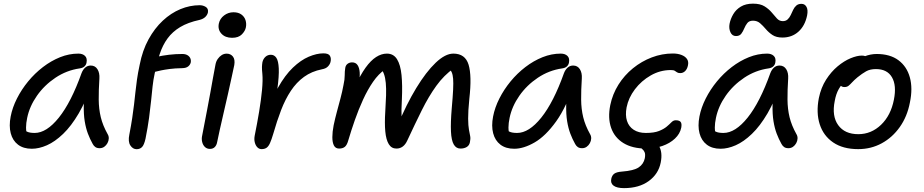

<svg xmlns="http://www.w3.org/2000/svg" viewBox="-20 -788 4959 1030"><path d="M150.6 10Q105.4 10 76.6 -12Q47.8 -34 37.6 -73.1Q27.4 -112.2 37.2 -163Q46.4 -211 70.9 -259.5Q95.4 -308 131 -351.3Q166.6 -394.6 210.4 -428.2Q254.2 -461.8 302.4 -481.1Q350.6 -500.4 400.4 -500.4Q423.2 -500.4 436 -488.1Q448.8 -475.8 444.2 -452Q442 -439.8 432.9 -431.5Q423.8 -423.2 407.4 -421Q337 -410.8 277.5 -371Q218 -331.2 178.3 -274.5Q138.6 -217.8 125.8 -155.8Q119.8 -127.4 119.7 -103.9Q119.6 -80.4 129.6 -43.4L92 -111.8Q110 -89.2 124.4 -82Q138.8 -74.8 166 -74.8Q229.8 -74.8 295.8 -157.1Q361.8 -239.4 417.6 -396Q425 -414.8 437.4 -425.6Q449.8 -436.4 466.6 -436.4Q490.4 -436.4 502.8 -416.7Q515.2 -397 513.2 -366.8Q509.2 -303.8 509.6 -253.6Q510 -203.4 520.7 -159.2Q531.4 -115 557.6 -68.2Q564 -57.8 563.5 -45Q563 -32.2 556.5 -20.2Q550 -8.2 539.3 -0.6Q528.6 7 514.6 7Q500.4 7 491.7 1Q483 -5 477.4 -15.6Q462.6 -42 451.6 -71.1Q440.6 -100.2 434.5 -137.4Q428.4 -174.6 429.4 -225.8Q430.4 -277 439.4 -347.4L474.8 -347.8Q442.4 -248 402.3 -179.7Q362.2 -111.4 318.4 -69.5Q274.6 -27.6 231.9 -8.8Q189.2 10 150.6 10Z M713 12.4Q692.4 12.4 679.2 -8Q666 -28.4 673.8 -65.8Q683.4 -115.8 689.3 -154.8Q695.2 -193.8 699.1 -227.4Q703 -261 706.4 -293.1Q709.8 -325.2 714.8 -360.9Q719.8 -396.6 729.2 -440Q744.2 -517.6 776.8 -576.9Q809.4 -636.2 853.3 -677.1Q897.2 -718 947.9 -739Q998.6 -760 1051.4 -760Q1069.2 -760 1084 -750.8Q1098.8 -741.6 1095.4 -721Q1092 -707 1080.8 -696.5Q1069.6 -686 1050.4 -681.2Q987.8 -667.6 946.5 -642.7Q905.2 -617.8 879 -582Q852.8 -546.2 837.3 -499.4Q821.8 -452.6 810 -394.8Q802.4 -360 798.5 -324Q794.6 -288 790.5 -246.9Q786.4 -205.8 779.7 -155.9Q773 -106 760.6 -44Q753.2 -10.6 741.9 0.9Q730.6 12.4 713 12.4ZM791.4 -400Q777 -400 767.6 -407.9Q758.2 -415.8 761.6 -429.4Q764.8 -446.8 778.8 -461.7Q792.8 -476.6 817 -482.4Q852.4 -490.2 887 -494.3Q921.6 -498.4 958.2 -498.4Q974.4 -498.4 985.2 -492.2Q996 -486 1000.7 -475.9Q1005.4 -465.8 1003.4 -453.2Q1000.2 -440 989.2 -431.4Q978.2 -422.8 958 -422.4Q917.6 -421.6 890.1 -417.9Q862.6 -414.2 844.5 -410.4Q826.4 -406.6 814 -403.3Q801.6 -400 791.4 -400ZM1106.2 10.8Q1090.2 10.8 1079.4 0.6Q1068.6 -9.6 1064.5 -26.6Q1060.4 -43.6 1064.8 -62Q1080 -141.2 1090.6 -195.9Q1101.2 -250.6 1108.4 -291.1Q1115.6 -331.6 1122 -367Q1128.4 -402.4 1136 -442Q1139 -458.6 1148.1 -471.7Q1157.2 -484.8 1169.4 -492.5Q1181.6 -500.2 1195.8 -500.2Q1217.2 -500.2 1229.5 -484.6Q1241.8 -469 1236.8 -439Q1232 -416.8 1223.2 -375.8Q1214.4 -334.8 1203.1 -284.6Q1191.8 -234.4 1180.1 -184.3Q1168.4 -134.2 1159.1 -92.2Q1149.8 -50.2 1145 -26Q1142 -8.8 1132.1 1Q1122.2 10.8 1106.2 10.8ZM1225 -585.2Q1188.2 -585.2 1167.8 -607.4Q1147.4 -629.6 1154 -661.8Q1159.6 -688.2 1182.1 -705.2Q1204.6 -722.2 1232.4 -722.2Q1258.6 -722.2 1275 -710.2Q1291.4 -698.2 1297.2 -679.6Q1303 -661 1299 -641.2Q1295.4 -622 1277.5 -603.6Q1259.6 -585.2 1225 -585.2Z M1383.4 12Q1370.2 12 1360.6 2.2Q1351 -7.6 1346.8 -24.2Q1342.6 -40.8 1346.4 -60.6Q1359.6 -125.8 1370.1 -189Q1380.6 -252.2 1385.6 -305.1Q1390.6 -358 1387.4 -391.8Q1385 -415.4 1385.3 -428.3Q1385.6 -441.2 1387.8 -454.4Q1391.8 -472 1403.9 -483.1Q1416 -494.2 1432.8 -494.2Q1451.6 -494.2 1462.6 -477.7Q1473.6 -461.2 1475.5 -420.8Q1477.4 -380.4 1467.7 -308.8Q1458 -237.2 1434.4 -127.8L1406.6 -153.8Q1433.8 -250.8 1471.4 -317.8Q1509 -384.8 1551.3 -425.2Q1593.6 -465.6 1636.2 -483.7Q1678.8 -501.8 1715 -501.8Q1742.4 -501.8 1750 -488.5Q1757.6 -475.2 1753.2 -456.4Q1750.8 -444 1739.8 -432Q1728.8 -420 1706.8 -416.2Q1651.8 -405.2 1611.1 -375.7Q1570.4 -346.2 1540.4 -300.9Q1510.4 -255.6 1488 -197.4Q1465.6 -139.2 1446 -70.4Q1436.4 -38 1428.3 -20.1Q1420.2 -2.2 1409.7 4.9Q1399.2 12 1383.4 12Z M1799.4 9Q1779.8 9 1771.3 -7.6Q1762.8 -24.2 1762.9 -52.5Q1763 -80.8 1769.8 -115.6Q1777.4 -151.8 1787.1 -187.8Q1796.8 -223.8 1806.5 -260.2Q1816.2 -296.6 1822.8 -332.6Q1829.4 -362.4 1829.2 -383.4Q1829 -404.4 1832.2 -424Q1834.6 -438.4 1844.9 -445.9Q1855.2 -453.4 1868.8 -453.4Q1888.2 -453.4 1898.1 -438.9Q1908 -424.4 1909.7 -398.8Q1911.4 -373.2 1904.2 -339.4L1884.8 -324.4Q1913.4 -386.4 1941.2 -425Q1969 -463.6 1997.6 -482Q2026.2 -500.4 2055.4 -500.4Q2091.2 -500.4 2109.9 -470.3Q2128.6 -440.2 2134 -385.6Q2139.4 -331 2136 -256.6Q2132.4 -192.6 2134.3 -160.3Q2136.2 -128 2141 -109L2113 -114.4Q2160 -228.4 2212.8 -315.3Q2265.6 -402.2 2317.1 -451.3Q2368.6 -500.4 2412 -500.4Q2475.8 -500.4 2493.8 -440.9Q2511.8 -381.4 2497.8 -258.2Q2491 -190.2 2491.4 -151.5Q2491.8 -112.8 2495.7 -92.2Q2499.6 -71.6 2502.3 -57.9Q2505 -44.2 2501 -25.4Q2497.8 -8 2484 0.5Q2470.2 9 2450.2 9Q2427 9 2414.2 -13Q2401.4 -35 2399.2 -82.9Q2397 -130.8 2403.4 -206.8Q2409 -269.2 2410.8 -306.7Q2412.6 -344.2 2410.8 -365.8Q2409 -387.4 2403.3 -400.2Q2397.6 -413 2387.8 -425.2L2414.6 -421.8Q2361.8 -384.6 2320.7 -327.7Q2279.6 -270.8 2242.8 -196.7Q2206 -122.6 2165.2 -34.8Q2155.4 -13 2140.7 -2Q2126 9 2106.6 9Q2080 9 2065.5 -14.8Q2051 -38.6 2046.9 -83Q2042.8 -127.4 2046.8 -188.8Q2050 -238.2 2051.1 -276.2Q2052.2 -314.2 2049.6 -342.7Q2047 -371.2 2039.7 -391.3Q2032.4 -411.4 2018.8 -425L2045.6 -415.6Q2010.4 -391.4 1981.2 -349Q1952 -306.6 1927.6 -253.3Q1903.2 -200 1883.6 -143.9Q1864 -87.8 1848.6 -35.6Q1841.6 -9.8 1830 -0.4Q1818.4 9 1799.4 9Z M2738.6 10Q2693.4 10 2664.6 -12Q2635.8 -34 2625.6 -73.1Q2615.4 -112.2 2625.2 -163Q2634.4 -211 2658.9 -259.5Q2683.4 -308 2719 -351.3Q2754.6 -394.6 2798.4 -428.2Q2842.2 -461.8 2890.4 -481.1Q2938.6 -500.4 2988.4 -500.4Q3011.2 -500.4 3024 -488.1Q3036.8 -475.8 3032.2 -452Q3030 -439.8 3020.9 -431.5Q3011.8 -423.2 2995.4 -421Q2925 -410.8 2865.5 -371Q2806 -331.2 2766.3 -274.5Q2726.6 -217.8 2713.8 -155.8Q2707.8 -127.4 2707.7 -103.9Q2707.6 -80.4 2717.6 -43.4L2680 -111.8Q2698 -89.2 2712.4 -82Q2726.8 -74.8 2754 -74.8Q2817.8 -74.8 2883.8 -157.1Q2949.8 -239.4 3005.6 -396Q3013 -414.8 3025.4 -425.6Q3037.8 -436.4 3054.6 -436.4Q3078.4 -436.4 3090.8 -416.7Q3103.2 -397 3101.2 -366.8Q3097.2 -303.8 3097.6 -253.6Q3098 -203.4 3108.7 -159.2Q3119.4 -115 3145.6 -68.2Q3152 -57.8 3151.5 -45Q3151 -32.2 3144.5 -20.2Q3138 -8.2 3127.3 -0.6Q3116.6 7 3102.6 7Q3088.4 7 3079.7 1Q3071 -5 3065.4 -15.6Q3050.6 -42 3039.6 -71.1Q3028.6 -100.2 3022.5 -137.4Q3016.4 -174.6 3017.4 -225.8Q3018.4 -277 3027.4 -347.4L3062.8 -347.8Q3020 -215.6 2963.6 -136.9Q2907.2 -58.2 2848.3 -24.1Q2789.4 10 2738.6 10Z M3446.4 9Q3372.2 9 3324.4 -20.5Q3276.6 -50 3258.3 -102.6Q3240 -155.2 3253.8 -224Q3266 -283.2 3297.6 -333.6Q3329.2 -384 3375.4 -421.6Q3421.6 -459.2 3476.6 -480.1Q3531.6 -501 3589.6 -501Q3615.6 -501 3635.7 -493.3Q3655.8 -485.6 3665.5 -471.5Q3675.2 -457.4 3670.4 -436.4Q3666.4 -417.4 3655.3 -406.6Q3644.2 -395.8 3629.2 -395.8Q3617.8 -395.8 3611.9 -400.1Q3606 -404.4 3599.6 -408.3Q3593.2 -412.2 3578.4 -412.2Q3521.4 -412.2 3471 -383.4Q3420.6 -354.6 3386.1 -309.1Q3351.6 -263.6 3341.4 -212Q3333.6 -170 3343.5 -139.4Q3353.4 -108.8 3379.5 -91.8Q3405.6 -74.8 3444.6 -74.8Q3489 -74.8 3515.2 -85.3Q3541.4 -95.8 3556.7 -108.8Q3572 -121.8 3582.2 -132.3Q3592.4 -142.8 3605 -142.8Q3624 -142.8 3631.3 -134Q3638.6 -125.2 3634.6 -102.8Q3627.8 -70 3600.7 -44.5Q3573.6 -19 3533.4 -5Q3493.2 9 3446.4 9ZM3327.8 221.2Q3289.8 221.2 3272 208.3Q3254.2 195.4 3259.2 171.6Q3262.8 153.2 3275.1 143.9Q3287.4 134.6 3317.2 132.4Q3379.8 127.6 3406.2 110Q3432.6 92.4 3439.2 60.8Q3443 39.4 3437.9 28.3Q3432.8 17.2 3424.7 11.1Q3416.6 5 3410.7 -0.9Q3404.8 -6.8 3406.8 -17Q3407.8 -28 3418.6 -35.3Q3429.4 -42.6 3448.2 -42.6Q3491.8 -42.6 3513.8 -7.3Q3535.8 28 3524.4 84.4Q3512.2 145.6 3460.1 183.4Q3408 221.2 3327.8 221.2Z M3845.6 10Q3800.4 10 3771.6 -12Q3742.8 -34 3732.6 -73.1Q3722.4 -112.2 3732.2 -163Q3741.4 -211 3765.9 -259.5Q3790.4 -308 3826 -351.3Q3861.6 -394.6 3905.4 -428.2Q3949.2 -461.8 3997.4 -481.1Q4045.6 -500.4 4095.4 -500.4Q4118.2 -500.4 4131 -488.1Q4143.8 -475.8 4139.2 -452Q4137 -439.8 4127.9 -431.5Q4118.8 -423.2 4102.4 -421Q4032 -410.8 3972.5 -371Q3913 -331.2 3873.3 -274.5Q3833.6 -217.8 3820.8 -155.8Q3814.8 -127.4 3814.7 -103.9Q3814.6 -80.4 3824.6 -43.4L3787 -111.8Q3805 -89.2 3819.4 -82Q3833.8 -74.8 3861 -74.8Q3924.8 -74.8 3990.8 -157.1Q4056.8 -239.4 4112.6 -396Q4120 -414.8 4132.4 -425.6Q4144.8 -436.4 4161.6 -436.4Q4185.4 -436.4 4197.8 -416.7Q4210.2 -397 4208.2 -366.8Q4204.2 -303.8 4204.6 -253.6Q4205 -203.4 4215.7 -159.2Q4226.4 -115 4252.6 -68.2Q4259 -57.8 4258.5 -45Q4258 -32.2 4251.5 -20.2Q4245 -8.2 4234.3 -0.6Q4223.6 7 4209.6 7Q4195.4 7 4186.7 1Q4178 -5 4172.4 -15.6Q4157.6 -42 4146.6 -71.1Q4135.6 -100.2 4129.5 -137.4Q4123.4 -174.6 4124.4 -225.8Q4125.4 -277 4134.4 -347.4L4169.8 -347.8Q4137.4 -248 4097.3 -179.7Q4057.2 -111.4 4013.4 -69.5Q3969.6 -27.6 3926.9 -8.8Q3884.2 10 3845.6 10ZM3928 -594.6Q3907.8 -594.6 3898.5 -615Q3889.2 -635.4 3893.8 -660.4Q3899 -687 3913.7 -712Q3928.4 -737 3954.5 -752.7Q3980.6 -768.4 4019.6 -768.4Q4058.4 -768.4 4081.3 -754.1Q4104.2 -739.8 4119.6 -721.5Q4135 -703.2 4147.9 -688.9Q4160.8 -674.6 4179.6 -674.6Q4195.2 -674.6 4205.2 -683.8Q4215.2 -693 4221.8 -707Q4228.4 -721 4234.9 -735Q4241.4 -749 4251.9 -758.2Q4262.4 -767.4 4279.6 -767.4Q4297.4 -767.4 4306.5 -751.2Q4315.6 -735 4309.8 -705Q4298.2 -649.2 4263.1 -617.9Q4228 -586.6 4177.4 -586.6Q4144.6 -586.6 4124.2 -600.1Q4103.8 -613.6 4088.4 -631.8Q4073 -650 4057.4 -663.5Q4041.8 -677 4019.6 -677Q3999.2 -677 3989.3 -664.6Q3979.4 -652.2 3972.7 -635.8Q3966 -619.4 3956.7 -607Q3947.4 -594.6 3928 -594.6Z M4583.8 12Q4502.2 12 4449.7 -23.8Q4397.2 -59.6 4377.4 -121.5Q4357.6 -183.4 4372.8 -262Q4384.4 -318.2 4411.6 -360.7Q4438.8 -403.2 4473.4 -432.1Q4508 -461 4542.8 -475.4Q4577.6 -489.8 4603.4 -489.8Q4613.8 -489.8 4621.6 -486.9Q4629.4 -484 4633.7 -477.7Q4638 -471.4 4635.6 -460.4Q4630.6 -439.6 4619.6 -423.4Q4608.6 -407.2 4579.4 -394.4Q4543.4 -377.4 4518.9 -356.9Q4494.4 -336.4 4479.4 -309.8Q4464.4 -283.2 4458 -246.2Q4441.6 -165.2 4476.6 -116.7Q4511.6 -68.2 4584.4 -68.2Q4654.2 -68.2 4706.6 -118.6Q4759 -169 4775.4 -253.2Q4790.6 -329.6 4765 -373.5Q4739.4 -417.4 4679 -417.4Q4647.6 -417.4 4626.3 -405.4Q4605 -393.4 4580.2 -373.4Q4561.6 -357.8 4551 -346.1Q4540.4 -334.4 4531.9 -327.7Q4523.4 -321 4509.8 -321Q4495.6 -321 4488.1 -330.7Q4480.6 -340.4 4484.8 -361.4Q4489.2 -383.6 4508.5 -407.8Q4527.8 -432 4556.4 -452.5Q4585 -473 4617.8 -485.7Q4650.6 -498.4 4683 -498.4Q4754.8 -498.4 4799.8 -464.9Q4844.8 -431.4 4861 -372.8Q4877.2 -314.2 4861.2 -238Q4847 -163 4807.1 -106.6Q4767.2 -50.2 4709.8 -19.1Q4652.4 12 4583.8 12Z"/></svg>

Font: Shantell Sans Light
Style: Italic
Weight: 300
Italic angle: -11°
Designer: Stephen Nixon, Anya Danilova, Shantell Martin
Foundry: Arrow Type
Version: Version 1.008;[ac192a2d6]